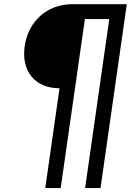

<svg xmlns="http://www.w3.org/2000/svg" viewBox="-20 -831 642 942"><path d="M277.8 91.8 396.5 -737.3H516.1L397.5 91.8H473.1L602.1 -810.5H334C211.4 -810.5 118.2 -726.1 101.1 -604.5C83.5 -481.4 152.3 -397.9 272 -397.9L202.1 91.8Z"/></svg>

Font: Winston
Style: Italic
Weight: 400
Italic angle: -8.13011°
Designer: Vernon Adams, Kim Jin-seong, David Berlow, Cristiano Sobral
Foundry: The Winston Project Authors
Version: Version 3.004